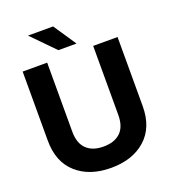

<svg xmlns="http://www.w3.org/2000/svg" viewBox="-163 -1033 1034 1164"><g transform="rotate(-20 354.5 -451.0)"><path d="M47.9 -274.9V-720.2H206.1V-274.9Q206.1 -200.2 244.9 -162.6Q283.7 -125 354 -125Q425.3 -125 464.1 -162.4Q502.9 -199.7 502.9 -274.9V-720.2H660.2V-274.9Q660.2 -137.2 576.4 -62.5Q492.7 12.2 354 12.2Q215.3 12.2 131.6 -62.5Q47.9 -137.2 47.9 -274.9ZM152.8 -914.1H314.9L413.1 -768.1H295.9Z"/></g></svg>

Font: Aspekta 400
Style: Bold
Weight: 700
Designer: Ivo Dolenc
Version: Version 2.000